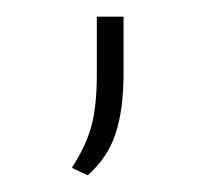

<svg xmlns="http://www.w3.org/2000/svg" viewBox="-20 -66 264 230"><path d="M85 144 66 135Q83 109 89.5 85Q96 61 96 22V-46H128V22Q128 65 118.5 94Q109 123 85 144Z"/></svg>

Font: Gantari Thin
Style: Regular
Weight: 250
Designer: Anugrah Pasau
Foundry: Lafontype
Version: Version 1.000